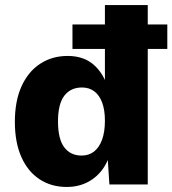

<svg xmlns="http://www.w3.org/2000/svg" viewBox="-20 -732 684 762"><path d="M267.6 -537.8V-634.8H644V-537.8ZM244.8 10Q183.4 10 136.8 -20.7Q90.2 -51.4 64.6 -109.3Q39 -167.2 39 -248.2Q39 -331.8 65.7 -390.1Q92.4 -448.4 139.8 -479.2Q187.2 -510 248.6 -510Q317.2 -510 358.8 -468.7Q400.4 -427.4 412.4 -363L396.4 -342.2V-712H566.4V0H414.2L403 -169.6L423 -154.6Q416.6 -105.2 392.5 -68.1Q368.4 -31 330.5 -10.5Q292.6 10 244.8 10ZM303.8 -114.6Q332.6 -114.6 353.1 -130.5Q373.6 -146.4 385 -177.4Q396.4 -208.4 396.4 -252.8Q396.4 -294.8 385.6 -324.4Q374.8 -354 354.4 -369.4Q334 -384.8 305.4 -384.8Q260.6 -384.8 235.4 -352.3Q210.2 -319.8 210.2 -250Q210.2 -180.2 235 -147.4Q259.8 -114.6 303.8 -114.6Z"/></svg>

Font: Work Sans
Style: Regular
Weight: 400
Designer: Wei Huang
Foundry: Wei Huang
Version: Version 2.006; ttfautohint (v1.8.1.43-b0c9)